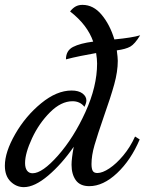

<svg xmlns="http://www.w3.org/2000/svg" viewBox="-39 -739 596 789"><path d="M-19 -58Q-19 -114 23.5 -188Q66 -262 130 -314.5Q194 -367 255 -367Q284 -367 300 -355Q316 -343 316 -326Q316 -316 308 -300Q290 -323 259 -323Q212 -323 166.5 -277.5Q121 -232 92.5 -170.5Q64 -109 64 -69Q64 -49 72 -38Q80 -27 95 -27Q135 -27 199.5 -100Q264 -173 312 -278.5Q360 -384 360 -478Q360 -496 356 -521Q327 -516 292.5 -509Q258 -502 232 -495Q232 -531 261 -546Q290 -561 344 -568Q320 -637 249 -692Q260 -706 272 -712.5Q284 -719 300 -719Q345 -719 379 -678Q413 -637 431 -577Q504 -584 537 -594Q515 -558 496.5 -547.5Q478 -537 441 -532Q445 -502 445 -489Q445 -445 430.5 -392.5Q416 -340 388 -261Q362 -186 349.5 -143Q337 -100 337 -65Q337 -46 342 -37Q347 -28 361 -28Q382 -28 410.5 -47Q439 -66 467.5 -100Q496 -134 516 -178L535 -166Q499 -81 442 -27.5Q385 26 328 26Q290 26 272.5 1.5Q255 -23 255 -62Q255 -87 264 -136Q215 -65 159 -17.5Q103 30 59 30Q28 30 4.5 7Q-19 -16 -19 -58Z"/></svg>

Font: Dancing Script
Style: Bold
Weight: 700
Designer: Pablo Impallari
Foundry: Pablo Impallari
Version: Version 2.000